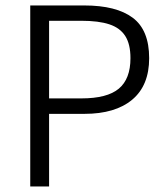

<svg xmlns="http://www.w3.org/2000/svg" viewBox="-20 -677 602 697"><path d="M285.6 -657.2Q402.3 -657.2 461.9 -612.5Q521.5 -567.9 521.5 -465.8Q521.5 -366.7 460 -315.2Q398.4 -263.7 286.6 -263.7H158.2V0H89.8V-657.2ZM453.6 -465.8Q453.6 -516.6 434.8 -546.1Q416 -575.7 377.2 -588.6Q338.4 -601.6 274.4 -601.6H158.2V-319.8H275.4Q369.1 -319.8 411.4 -355.2Q453.6 -390.6 453.6 -465.8Z"/></svg>

Font: Varta
Style: Light
Weight: 300
Designer: Joana Correia, Viktoriya Grabowska, Eben Sorkin
Foundry: Sorkin Type
Version: Version 1.002; ttfautohint (v1.3) -l 8 -r 24 -G 200 -x 12 -H